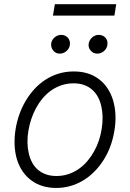

<svg xmlns="http://www.w3.org/2000/svg" viewBox="-20 -899 631 930"><path d="M55.8 -275.2Q61.8 -311.1 74 -345.5Q86.3 -380 104.6 -410.7Q122.9 -441.4 146.7 -467.5Q170.5 -493.6 199.8 -512.6Q229 -531.6 263.5 -542.3Q297.9 -552.9 337 -552.9Q409.8 -552.9 458.1 -516.3Q482.2 -498.6 499.6 -473Q517 -447.4 527 -415.5Q536.9 -383.5 539.1 -345.7Q541.2 -307.9 534.1 -265.6Q520.6 -183.9 480.1 -121.4Q459.9 -90.2 434.8 -65.5Q409.8 -40.8 380.9 -23.8Q351.9 -6.7 319.6 2.3Q287.3 11.4 252.5 11.4Q181.1 11.4 131.7 -25.2Q107.2 -43.3 89.7 -68.9Q72.1 -94.5 62.3 -126.2Q52.6 -158 50.8 -195.5Q49 -233 55.8 -275.2ZM119.3 -156.2Q125 -131.4 136.2 -111Q147.4 -90.6 164.2 -76.3Q181.1 -62.1 203.3 -54.3Q225.5 -46.5 253.2 -46.5Q284.1 -46.5 311.3 -55.6Q338.4 -64.6 361.3 -80.6Q384.2 -96.6 402.9 -118.4Q421.5 -140.3 435.7 -165.7Q449.9 -191.1 459.2 -219.1Q468.4 -247.2 472.7 -275.2Q482.2 -335.2 470.5 -385.3Q464.8 -410.5 453.5 -430.8Q442.1 -451 425.4 -465.4Q408.7 -479.8 386.4 -487.6Q364 -495.4 336.6 -495.4Q305.4 -495.4 278.1 -486.2Q250.7 -476.9 228 -460.9Q205.3 -445 186.8 -422.9Q168.3 -400.9 154.5 -375.4Q140.6 -349.8 131.4 -321.9Q122.2 -294 117.5 -265.6Q107.6 -207.4 119.3 -156.2ZM236.5 -823.5 245.7 -878.6H543L534.1 -823.5ZM409.8 -689.3Q411.6 -698.2 416.2 -705.6Q420.8 -713.1 427.4 -718.6Q433.9 -724.1 441.8 -727.1Q449.6 -730.1 457.7 -730.1Q468.4 -730.1 477.1 -726.2Q485.8 -722.3 491.5 -715.6Q497.2 -708.8 499.5 -699.8Q501.8 -690.7 500 -680Q498.6 -671.9 494.3 -664.4Q490.1 -657 483.5 -651.5Q476.9 -646 468.8 -642.6Q460.6 -639.2 451 -639.2Q431.8 -639.2 419 -654.1Q406.2 -669 409.8 -689.3ZM228 -689.3Q229.4 -698.2 234 -705.6Q238.6 -713.1 245.2 -718.6Q251.8 -724.1 259.8 -727.1Q267.8 -730.1 275.9 -730.1Q286.6 -730.1 295.1 -726.2Q303.6 -722.3 309.3 -715.7Q315 -709.2 317.5 -699.9Q320 -690.7 318.2 -680Q317.1 -672.2 312.9 -664.8Q308.6 -657.3 302 -651.6Q295.5 -646 287.1 -642.6Q278.8 -639.2 269.2 -639.2Q249.6 -639.2 237.6 -654.5Q225.5 -669.7 228 -689.3Z"/></svg>

Font: Inter P Light
Style: Italic
Weight: 300
Italic angle: 9.39999°
Designer: Rasmus Andersson
Foundry: rsms
Version: Version 3.018;git-588b23468